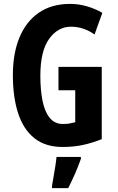

<svg xmlns="http://www.w3.org/2000/svg" viewBox="-20 -744 603 985"><path d="M280 -401H502V-30Q451 -10 404 0Q357 10 301 10Q213 10 156.5 -35Q100 -80 73 -163Q46 -246 46 -359Q46 -470 80 -552Q114 -634 179.5 -679Q245 -724 340 -724Q384 -724 426.5 -711.5Q469 -699 505 -678L465 -567Q439 -586 408 -596.5Q377 -607 344 -607Q277 -607 232 -544.5Q187 -482 187 -355Q187 -284 198 -228Q209 -172 234.5 -140Q260 -108 302 -108Q325 -108 337 -110.5Q349 -113 366 -117V-281H280ZM395 71Q382 108 365 147Q348 186 330 221H247V208Q250 191 254.5 164.5Q259 138 263.5 110.5Q268 83 270 61H395Z"/></svg>

Font: Noto Sans Gujarati ExtraCondensed
Style: Bold
Weight: 700
Width: 2
Designer: Jelle Bosma - Monotype Design Team, Universal Thirst
Foundry: Monotype Imaging Inc.
Version: Version 2.106; ttfautohint (v1.8.4.7-5d5b)